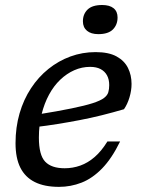

<svg xmlns="http://www.w3.org/2000/svg" viewBox="-20 -718 555 748"><path d="M331 -457.5Q299 -457.5 269.5 -444.5Q240 -431.5 214.8 -407.5Q189.5 -383.5 171 -349.2Q152.5 -315 142 -272.8Q131.5 -230.5 131.5 -182Q131.5 -114 156 -88.2Q180.5 -62.5 232 -62.5Q263.5 -62.5 293 -73Q322.5 -83.5 349 -106.5Q375.5 -129.5 398.5 -167H448Q415.5 -100.5 377.8 -61.8Q340 -23 297.8 -6.5Q255.5 10 210 10Q153 10 115.5 -8.8Q78 -27.5 59.2 -65Q40.5 -102.5 40.5 -160Q40.5 -222 56.2 -276.2Q72 -330.5 100.8 -374.2Q129.5 -418 168.8 -449.5Q208 -481 254.5 -498Q301 -515 352.5 -515Q403.5 -515 434 -498.2Q464.5 -481.5 478.5 -453.5Q492.5 -425.5 492.5 -391Q492.5 -365.5 484.5 -338.8Q476.5 -312 463 -292.5Q420.5 -280 376.5 -269Q332.5 -258 289 -249.8Q245.5 -241.5 203.5 -234.8Q161.5 -228 123 -223.5L126.5 -272Q207.5 -285 259.5 -295.8Q311.5 -306.5 341.5 -316.2Q371.5 -326 385 -336.2Q398.5 -346.5 402 -358.8Q405.5 -371 405.5 -386.5Q405.5 -408.5 397 -424.2Q388.5 -440 372 -448.8Q355.5 -457.5 331 -457.5ZM363 -585Q334.5 -585 318.8 -598.2Q303 -611.5 303 -635Q303 -663 321.2 -680.8Q339.5 -698.5 378 -698.5Q407 -698.5 422.5 -686Q438 -673.5 438 -650Q438 -621.5 419.8 -603.2Q401.5 -585 363 -585Z"/></svg>

Font: Newsreader 7pt
Style: Italic
Weight: 400
Italic angle: -17°
Designer: Hugues Gentile
Foundry: Production Type
Version: Version 1.003